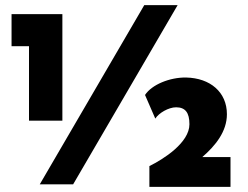

<svg xmlns="http://www.w3.org/2000/svg" viewBox="-20 -718 968 748"><path d="M542 -698 135 0H265L672 -698ZM223 -248V-663H25V-538H93V-248ZM768 -106C820 -151 864 -206 864 -273C864 -359 799 -414 705 -416C641 -417 571 -388 545 -348L585 -256C599 -278 637 -300 666 -300C702 -300 718 -279 718 -234C718 -162 617 -98 562 -71V10H878V-106Z"/></svg>

Font: Hejaz SemiBold
Style: Regular
Weight: 600
Designer: Bandar Raffah (Arabic) and Santiago Orozco (Latin)
Foundry: Caramella and Typemade
Version: Version 1.010;hotconv 1.0.109;makeotfexe 2.5.65596